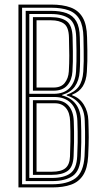

<svg xmlns="http://www.w3.org/2000/svg" viewBox="-20 -820 454 840"><path d="M60.7 0V-800H203.9Q254.6 -800 289.1 -787.2Q323.7 -774.5 341.8 -743.3Q359.9 -712.1 360.9 -656.7Q361.8 -623.7 362.2 -599.3Q362.6 -574.9 362.1 -552.9Q361.6 -531 360 -505.3Q357.5 -467.2 342.2 -442.5Q326.9 -417.9 295.8 -406V-402.9Q327.7 -392.4 346.5 -362.4Q365.4 -332.4 366.6 -292.4Q367.3 -272.2 367.7 -254.6Q368.2 -236.9 368.2 -219.3Q368.1 -201.7 367.5 -181.7Q366.9 -161.7 365.7 -136.6Q362.8 -83.6 343.8 -53.9Q324.9 -24.2 290.8 -12.1Q256.7 0 208.1 0ZM76.6 -13.8H208.1Q274.6 -13.8 310.1 -40.1Q345.6 -66.5 349.9 -136.6Q351.6 -168.1 352.1 -194.1Q352.6 -220.1 352.1 -243.7Q351.7 -267.4 350.8 -291.8Q349.4 -337.6 327.8 -365Q306.3 -392.4 272 -402V-405.8Q306.8 -417.1 324.1 -440.9Q341.4 -464.7 344.4 -506.7Q346 -529.9 346.3 -552.6Q346.6 -575.2 346.1 -600.5Q345.7 -625.7 345.1 -656.4Q344.2 -707.1 327.9 -735.3Q311.6 -763.5 280.5 -774.9Q249.4 -786.2 203.9 -786.2H76.6ZM92.4 -27.8V-772.5H203.9Q244 -772.5 271.5 -762.3Q299.1 -752.1 313.8 -726.9Q328.4 -701.7 329.2 -656.4Q330.1 -626.6 330.4 -601.6Q330.7 -576.6 330.4 -553.7Q330.2 -530.7 328.5 -506.6Q326.1 -468 307.5 -441.6Q288.9 -415.3 251.8 -404.8V-402.4Q290.1 -393 311.5 -364.8Q332.9 -336.6 334.3 -291.4Q335.2 -269.4 335.5 -246.8Q335.9 -224.2 335.6 -197.6Q335.3 -171 333.6 -136.5Q330.6 -73.1 298.3 -50.4Q266 -27.8 208.1 -27.8ZM108.2 -409.5H214.1Q261.4 -409.5 285.6 -436.1Q309.8 -462.7 312.7 -507Q314.1 -529.6 314.5 -552.1Q314.9 -574.6 314.6 -600Q314.3 -625.4 313.4 -656.4Q311.9 -717.9 283.1 -738.3Q254.4 -758.7 203.9 -758.7H108.2ZM124.1 -423.3V-744.9H203.9Q248.7 -744.9 272.5 -726.6Q296.3 -708.4 297.6 -656.2Q298.6 -620.9 298.8 -595.8Q299 -570.7 298.7 -550.1Q298.3 -529.5 296.9 -507.1Q294.8 -470.6 274.7 -446.9Q254.7 -423.3 214.1 -423.3ZM139.9 -437H214.1Q247.1 -437 263.1 -457Q279.1 -477 281.1 -507.2Q283.2 -543.6 283.1 -577.1Q283 -610.6 281.7 -656.2Q280.7 -701.3 260.2 -716.2Q239.8 -731.2 203.9 -731.2H139.9ZM108.2 -41.5H208.1Q259.8 -41.5 287.5 -61.6Q315.2 -81.7 317.8 -136.6Q319.5 -172.5 319.8 -197.8Q320 -223.1 319.7 -244.7Q319.4 -266.3 318.5 -290.8Q316.8 -342.3 290.2 -369Q263.6 -395.7 218.4 -395.7H108.2ZM124.1 -55.1V-381.7H219.6Q258.7 -381.7 280 -357.3Q301.4 -332.9 302.7 -289.8Q303.6 -266.8 303.9 -245.3Q304.2 -223.8 303.9 -198.1Q303.6 -172.4 302 -136.6Q299.9 -89 275.7 -72Q251.6 -55.1 207.9 -55.1ZM139.9 -68.8H207.9Q247.3 -68.8 266 -84.1Q284.8 -99.4 286.2 -135.1Q287.8 -176 288 -201Q288.3 -226 288 -245.6Q287.7 -265.1 286.8 -289.1Q285.7 -327.2 268.3 -347.7Q250.8 -368.2 220.3 -368.2H139.9Z"/></svg>

Font: Big Shoulders Inline Text Thin
Style: Regular
Weight: 100
Designer: Patric King
Foundry: XO Type Co
Version: Version 2.002